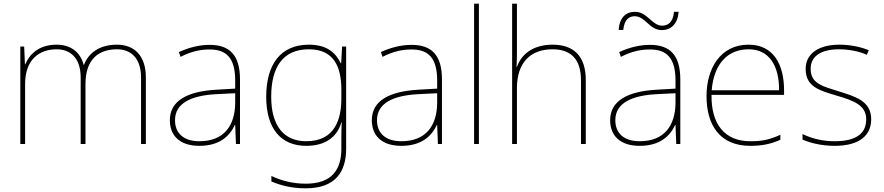

<svg xmlns="http://www.w3.org/2000/svg" viewBox="-20 -780 4786 1040"><path d="M614 -538C519 -538 460 -494 435 -429H433C415 -500 360 -538 287 -538C185 -538 138 -481 117 -432H115L111 -528H90V0H116V-325C116 -459 194 -513 287 -513C360 -513 417 -467 417 -360V0H443V-325C443 -459 514 -513 614 -513C687 -513 744 -467 744 -360V0H770V-361C770 -482 704 -538 614 -538Z M1116 -537C1057 -537 1002 -522 949 -498L958 -472C1015 -501 1063 -512 1116 -512C1209 -512 1254 -463 1254 -343V-300L1151 -294C994 -285 900 -234 900 -129C900 -45 954 10 1060 10C1168 10 1224 -42 1252 -103H1254L1258 0H1280V-350C1280 -480 1225 -537 1116 -537ZM1153 -270 1254 -275V-220C1252 -99 1193 -15 1060 -15C975 -15 928 -58 928 -129C928 -222 1017 -263 1153 -270Z M1653 -538C1499 -538 1422 -430 1422 -256C1422 -81 1503 10 1639 10C1738 10 1805 -34 1829 -117H1831C1829 -78 1829 -56 1829 -17V25C1829 140 1777 215 1636 215C1561 215 1498 196 1450 173V203C1498 223 1555 240 1636 240C1796 240 1855 152 1855 25V-528H1833L1828 -437H1826C1798 -495 1750 -538 1653 -538ZM1653 -513C1788 -513 1829 -419 1829 -294V-246C1829 -136 1795 -15 1639 -15C1517 -15 1449 -99 1449 -256C1449 -417 1513 -513 1653 -513Z M2210 -537C2151 -537 2096 -522 2043 -498L2052 -472C2109 -501 2157 -512 2210 -512C2303 -512 2348 -463 2348 -343V-300L2245 -294C2088 -285 1994 -234 1994 -129C1994 -45 2048 10 2154 10C2262 10 2318 -42 2346 -103H2348L2352 0H2374V-350C2374 -480 2319 -537 2210 -537ZM2247 -270 2348 -275V-220C2346 -99 2287 -15 2154 -15C2069 -15 2022 -58 2022 -129C2022 -222 2111 -263 2247 -270Z M2574 0V-760H2548V0Z M2780 -496V-760H2754V0H2780V-302C2780 -446 2858 -513 2973 -513C3070 -513 3127 -462 3127 -345V0H3153V-346C3153 -477 3087 -538 2973 -538C2861 -538 2801 -480 2780 -417H2778C2779 -446 2780 -466 2780 -496Z M3331 -618H3356C3362 -678 3391 -692 3418 -692C3476 -692 3497 -617 3565 -617C3615 -617 3651 -651 3656 -716H3631C3625 -655 3595 -641 3566 -641C3512 -641 3486 -716 3420 -716C3369 -716 3336 -684 3331 -618ZM3501 -537C3442 -537 3387 -522 3334 -498L3343 -472C3400 -501 3448 -512 3501 -512C3594 -512 3639 -463 3639 -343V-300L3536 -294C3379 -285 3285 -234 3285 -129C3285 -45 3339 10 3445 10C3553 10 3609 -42 3637 -103H3639L3643 0H3665V-350C3665 -480 3610 -537 3501 -537ZM3538 -270 3639 -275V-220C3637 -99 3578 -15 3445 -15C3360 -15 3313 -58 3313 -129C3313 -222 3402 -263 3538 -270Z M4035 -538C3881 -538 3807 -408 3807 -259C3807 -104 3878 10 4044 10C4108 10 4156 0 4207 -23V-50C4145 -22 4108 -15 4044 -15C3907 -15 3832 -105 3834 -266H4227V-291C4227 -430 4170 -538 4035 -538ZM4035 -513C4147 -513 4201 -423 4200 -291H3835C3847 -436 3923 -513 4035 -513Z M4699 -134C4699 -235 4609 -258 4521 -286C4440 -312 4371 -325 4371 -407C4371 -478 4430 -513 4526 -513C4579 -513 4638 -501 4675 -483L4686 -508C4644 -525 4589 -538 4526 -538C4414 -538 4344 -489 4344 -407C4344 -309 4419 -290 4512 -262C4600 -236 4672 -212 4672 -134C4672 -60 4622 -15 4501 -15C4439 -15 4380 -28 4327 -54V-24C4365 -7 4428 10 4501 10C4633 10 4699 -45 4699 -134Z"/></svg>

Font: Noto Sans Devanagari UI Thin
Style: Regular
Weight: 100
Designer: Jelle Bosma - Monotype Design Team
Foundry: Monotype Imaging Inc.
Version: Version 2.004